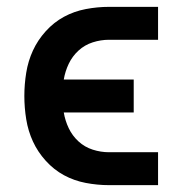

<svg xmlns="http://www.w3.org/2000/svg" viewBox="-20 -540 540 560"><path d="M298 0Q264 0 230 -6.5Q196 -13 166.5 -29Q137 -45 113.5 -71Q90 -97 76 -127.5Q62 -158 56.5 -192Q51 -226 51 -260Q51 -294 56.5 -328Q62 -362 76 -392.5Q90 -423 113.5 -449Q137 -475 166.5 -491Q196 -507 230 -513.5Q264 -520 298 -520H441V-424H298Q274 -424 250.5 -416.5Q227 -409 209 -392.5Q191 -376 180.5 -354Q170 -332 166 -308H370V-212H166Q170 -188 180.5 -166Q191 -144 209 -127.5Q227 -111 250.5 -103.5Q274 -96 298 -96H441V0Z"/></svg>

Font: Zed Mono
Style: Bold
Weight: 700
Monospace: yes
Designer: Belleve Invis
Foundry: Belleve Invis
Version: Version 1.0.0; ttfautohint (v1.8.4)